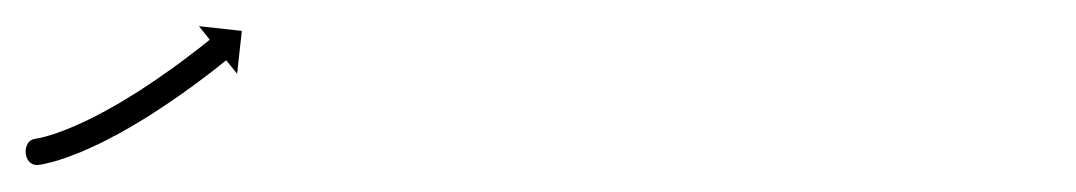

<svg xmlns="http://www.w3.org/2000/svg" viewBox="-20 -141 818 146"><path d="M6.7 -35.4C-3.6 -34.3 -2.8 -15 8.6 -15.5L7.7 -35.5C1.3 -35.2 5 -15.1 8.8 -15.5C8.8 -15.5 8.9 -15.6 8.9 -15.6C9 -15.6 9.1 -15.6 9.1 -15.6C10.4 -15.7 11.7 -16 13 -16.2C13 -16.2 13 -16.2 13.1 -16.2C13.2 -16.3 13.2 -16.3 13.2 -16.3C15.6 -16.8 17.9 -17.3 20.2 -17.9C20.2 -17.9 20.3 -18 20.3 -18C20.4 -18 20.5 -18 20.5 -18C23.6 -18.9 26.8 -19.9 29.9 -21C29.9 -21 30 -21 30 -21C30.1 -21 30.1 -21.1 30.1 -21.1C33.9 -22.4 37.7 -23.9 41.5 -25.4C41.5 -25.4 41.5 -25.4 41.6 -25.5C41.6 -25.5 41.7 -25.5 41.7 -25.5C45.9 -27.3 50.1 -29.2 54.3 -31.2C54.3 -31.2 54.3 -31.2 54.4 -31.2C54.4 -31.2 54.5 -31.2 54.5 -31.2C59 -33.4 63.4 -35.7 67.8 -38.1C67.8 -38.1 67.9 -38.1 67.9 -38.1C67.9 -38.1 68 -38.1 68 -38.1C72.6 -40.6 77.1 -43.2 81.6 -45.8C81.6 -45.8 81.7 -45.8 81.7 -45.9C81.7 -45.9 81.7 -45.9 81.7 -45.9C86.3 -48.6 90.8 -51.3 95.2 -54.1C95.2 -54.1 95.2 -54.2 95.3 -54.2C95.3 -54.2 95.3 -54.2 95.3 -54.2C99.6 -57 103.9 -59.8 108.2 -62.7C108.2 -62.7 108.2 -62.7 108.2 -62.7C108.2 -62.7 108.2 -62.7 108.2 -62.7C112.2 -65.4 116.2 -68.2 120.1 -70.9C120.1 -70.9 120.1 -71 120.1 -71C120.1 -71 120.1 -71 120.1 -71C123.7 -73.5 127.2 -76.1 130.6 -78.6C130.6 -78.6 130.6 -78.6 130.7 -78.7C130.7 -78.7 130.7 -78.7 130.7 -78.7C133.6 -80.9 136.5 -83.1 139.5 -85.3L139.5 -85.3L139.5 -85.3C141.7 -87.1 144 -88.8 146.2 -90.5L146.2 -90.6L146.2 -90.6C147.7 -91.7 149.1 -92.8 150.5 -94L150.5 -94L150.5 -94C151 -94.4 151.5 -94.8 152 -95.2L160.3 -84.9L163.9 -117.5L131.3 -121.1L139.5 -110.8C139 -110.4 138.5 -110 138 -109.6L138 -109.6L138.1 -109.6C136.6 -108.5 135.2 -107.4 133.8 -106.3L133.8 -106.3L133.9 -106.3C131.7 -104.6 129.5 -102.9 127.3 -101.2L127.3 -101.2L127.3 -101.2C124.5 -99 121.6 -96.8 118.7 -94.7C118.7 -94.7 118.7 -94.7 118.7 -94.7C118.7 -94.7 118.7 -94.7 118.7 -94.7C115.3 -92.2 111.9 -89.7 108.5 -87.2C108.5 -87.2 108.5 -87.2 108.5 -87.3C108.5 -87.3 108.5 -87.3 108.5 -87.3C104.7 -84.6 100.8 -81.9 96.9 -79.2C96.9 -79.2 97 -79.2 97 -79.2C97 -79.2 97 -79.3 97 -79.3C92.9 -76.5 88.7 -73.7 84.5 -71C84.5 -71 84.5 -71 84.5 -71.1C84.5 -71.1 84.6 -71.1 84.6 -71.1C80.2 -68.4 75.9 -65.7 71.5 -63.1C71.5 -63.1 71.5 -63.1 71.5 -63.1C71.6 -63.1 71.6 -63.1 71.6 -63.1C67.2 -60.6 62.8 -58.1 58.4 -55.7C58.4 -55.7 58.4 -55.7 58.5 -55.7C58.5 -55.7 58.5 -55.8 58.5 -55.8C54.3 -53.5 50 -51.3 45.7 -49.2C45.7 -49.2 45.7 -49.2 45.7 -49.2C45.8 -49.3 45.8 -49.3 45.8 -49.3C41.8 -47.4 37.8 -45.6 33.8 -43.9C33.8 -43.9 33.8 -43.9 33.9 -43.9C33.9 -43.9 34 -44 34 -44C30.5 -42.5 26.9 -41.2 23.3 -39.9C23.3 -39.9 23.4 -39.9 23.4 -39.9C23.5 -39.9 23.5 -39.9 23.5 -39.9C20.7 -39 17.8 -38.1 14.9 -37.2C14.9 -37.2 15 -37.2 15 -37.3C15.1 -37.3 15.1 -37.3 15.1 -37.3C13.1 -36.8 11.1 -36.3 9.1 -35.8C9.1 -35.8 9.1 -35.8 9.2 -35.9C9.3 -35.9 9.3 -35.9 9.3 -35.9C8.4 -35.7 7.4 -35.5 6.5 -35.4C6.5 -35.4 6.5 -35.4 6.6 -35.4C6.7 -35.4 6.7 -35.4 6.7 -35.4Z"/></svg>

Font: FRB American Cursive Just Arrows Extrabold
Style: Bold Italic
Weight: 800
Italic angle: -25°
Version: Version 2.0;Modular Font Editor K font №1